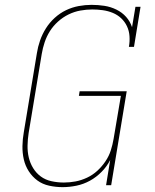

<svg xmlns="http://www.w3.org/2000/svg" viewBox="-20 -763 640 791"><path d="M238 8Q210 8 182.5 2Q155 -4 134 -19.5Q113 -35 98.5 -57.5Q84 -80 78 -106.5Q72 -133 72.5 -161.5Q73 -190 78 -218L132 -544Q136 -570 145 -596Q154 -622 169 -646Q184 -670 205.5 -689.5Q227 -709 252 -721Q277 -733 304 -738Q331 -743 357 -743Q384 -743 410 -739Q436 -735 459.5 -723.5Q483 -712 499.5 -693.5Q516 -675 524 -651L538 -735H559L532 -570H511Q515 -592 513.5 -614Q512 -636 503 -655Q494 -674 479 -688Q464 -702 444.5 -710Q425 -718 403.5 -721Q382 -724 360 -724Q336 -724 311 -719.5Q286 -715 262.5 -703.5Q239 -692 219 -674Q199 -656 185.5 -634.5Q172 -613 164 -589Q156 -565 152 -541L98 -215Q94 -189 93.5 -163.5Q93 -138 98.5 -114.5Q104 -91 116.5 -70.5Q129 -50 148 -36Q167 -22 192 -16.5Q217 -11 243 -11Q267 -11 291 -15.5Q315 -20 338.5 -31Q362 -42 381 -59.5Q400 -77 414.5 -98.5Q429 -120 436.5 -143.5Q444 -167 448 -191L478 -368H305L308 -387H502L438 0H417L434 -104Q421 -78 399 -55.5Q377 -33 350.5 -18.5Q324 -4 295 2Q266 8 238 8Z"/></svg>

Font: Iosevka HT Thin Extended
Style: Italic
Weight: 100
Width: 7
Italic angle: -9°
Monospace: yes
Designer: Belleve Invis
Foundry: Belleve Invis
Version: Version 32.3.0; ttfautohint (v1.8.4)